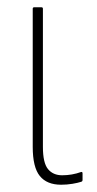

<svg xmlns="http://www.w3.org/2000/svg" viewBox="-20 -500 268 528"><path d="M148 8Q109 8 89.5 -16Q70 -40 70 -96V-476Q70 -480 74 -480H94Q98 -480 98 -476V-96Q98 -52 112 -35Q126 -18 151 -18Q178 -18 203 -27Q207 -28 207 -23V-5Q207 -1 203 0Q194 3 179 5.5Q164 8 148 8Z"/></svg>

Font: Sofia Sans Cond ExtraLight
Style: Regular
Weight: 200
Width: 3
Designer: Botio Nikoltchev, Ani Petrova
Foundry: lettersoup
Version: Version 4.100; ttfautohint (v1.8.3)